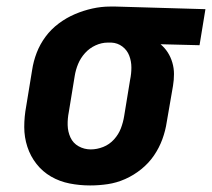

<svg xmlns="http://www.w3.org/2000/svg" viewBox="-20 -558 647 586"><path d="M255 8Q223 8 192.5 2Q162 -4 136 -19Q110 -34 91.5 -57.5Q73 -81 63.5 -110Q54 -139 54 -170.5Q54 -202 60 -234L78 -344Q82 -371 92 -397Q102 -423 119 -446Q136 -469 159.5 -486.5Q183 -504 209 -515Q235 -526 262 -532Q289 -538 316 -538Q320 -538 324.5 -538Q329 -538 333 -538L607 -530L589 -420L470 -423Q483 -412 492 -398Q501 -384 506 -367Q511 -350 511 -332Q511 -314 508 -296L489 -186Q485 -159 475.5 -133Q466 -107 450 -83.5Q434 -60 411 -41.5Q388 -23 362 -11.5Q336 0 309 4Q282 8 255 8ZM257 -102Q276 -102 295 -109.5Q314 -117 328 -132.5Q342 -148 349 -166.5Q356 -185 359 -204L377 -314Q381 -333 381 -352Q381 -371 374.5 -388Q368 -405 353.5 -416Q339 -427 320 -428H315Q313 -428 311.5 -428Q310 -428 309 -428Q290 -428 271.5 -419.5Q253 -411 239.5 -396Q226 -381 218.5 -363Q211 -345 208 -326L190 -216Q186 -196 186.5 -176Q187 -156 195 -138.5Q203 -121 220 -111.5Q237 -102 257 -102Z"/></svg>

Font: Iosevka Curly Slab XBdEx
Style: Italic
Weight: 800
Width: 7
Italic angle: -9°
Monospace: yes
Designer: Belleve Invis
Foundry: Belleve Invis
Version: Version 11.1.0; ttfautohint (v1.8.3)